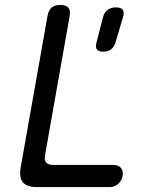

<svg xmlns="http://www.w3.org/2000/svg" viewBox="-20 -760 640 780"><path d="M130 0Q89 0 73 -19.5Q57 -39 64 -80L173 -695Q177 -718 189.5 -729Q202 -740 225 -740Q248 -740 257.5 -729Q267 -718 263 -695L163 -130Q159 -110 167.5 -100Q176 -90 196 -90H441Q461 -90 471.5 -77.5Q482 -65 478 -45Q474 -25 459.5 -12.5Q445 0 425 0ZM399 -550Q380 -550 373.5 -559Q367 -568 372 -587L398 -688Q403 -709 416.5 -719.5Q430 -730 451 -730Q472 -730 479 -719.5Q486 -709 479 -688L449 -587Q443 -568 430.5 -559Q418 -550 399 -550Z"/></svg>

Font: Maple Mono
Style: Italic
Weight: 400
Italic angle: -10°
Monospace: yes
Designer: subframe7536
Version: Version 7.300